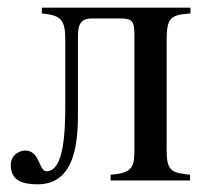

<svg xmlns="http://www.w3.org/2000/svg" viewBox="-20 -470 539 500"><path d="M476 -450H89V-435C138 -430 150 -420 150 -366V-199C150 -128 147 -24 101 -24C81 -24 84 -78 46 -78C31 -78 8 -67 8 -40C8 0 38 10 78 10C180 10 183 -110 183 -179V-377C183 -412 195 -422 220 -422H290C324 -422 330 -417 330 -379V-74C330 -30 318 -19 268 -15V0H475V-15C426 -20 414 -25 414 -79V-366C414 -425 425 -431 476 -435Z"/></svg>

Font: XITS Math
Style: Regular
Weight: 400
Designer: MicroPress Inc., with final additions and corrections provided by Coen Hoffman, Elsevier (retired)
Version: Version 1.108